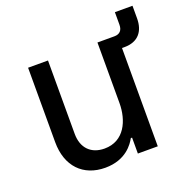

<svg xmlns="http://www.w3.org/2000/svg" viewBox="-117 -741 839 861"><g transform="rotate(-20 302.5 -310.5)"><path d="M243 10C342 10 382 -52 395 -76H401V0H496V-469H508C573 -469 605 -509 605 -571V-631H521V-571C521 -544 507 -530 482 -530H401V-241C401 -159 364 -72 269 -72C206 -72 165 -111 165 -180V-530H70V-175C70 -59 138 10 243 10Z"/></g></svg>

Font: Be Vietnam Pro
Style: Regular
Weight: 400
Designer: Lam Bao, Tony Le, Vietanh Nguyen
Foundry: Yellow Type Foundry
Version: Version 1.002